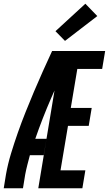

<svg xmlns="http://www.w3.org/2000/svg" viewBox="-37 -1008 583 1028"><path d="M-17 0 -5 -74Q5 -130 22 -186Q39 -242 58.5 -297.5Q78 -353 100 -408Q122 -463 145 -517.5Q168 -572 192.5 -626.5Q217 -681 242 -735H290L287 -717L334 -698Q284 -591 237 -483Q190 -375 152 -265H212L197 -177H123Q116 -151 109.5 -125.5Q103 -100 98 -74L86 0ZM168 0 290 -735H526L510 -639H377L342 -430H454L438 -334H327L287 -96H420L404 0ZM311 -789 260 -841 420 -988 484 -922Z"/></svg>

Font: Iosevka Curly Oblique
Style: Bold
Weight: 700
Italic angle: -9°
Monospace: yes
Designer: Belleve Invis
Foundry: Belleve Invis
Version: Version 11.1.0; ttfautohint (v1.8.3)